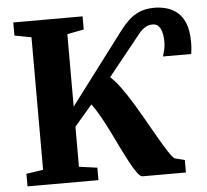

<svg xmlns="http://www.w3.org/2000/svg" viewBox="-53 -810 936 867"><g transform="rotate(-5 415.0 -377.0)"><path d="M37 0V-57L113.5 -68.5V-669L37.5 -683.5V-743H351.5V-683.5L276 -669V-340.5L521 -665Q539.5 -689.5 560.8 -709.5Q582 -729.5 610.2 -741.5Q638.5 -753.5 678 -753.5Q703 -753.5 729.8 -746.8Q756.5 -740 779.2 -722Q802 -704 815.8 -670.8Q829.5 -637.5 829.5 -585Q829.5 -565 828.2 -553.5Q827 -542 825.5 -531H697.5Q702.5 -547.5 706 -562.5Q709.5 -577.5 709.5 -597Q709.5 -635 698 -657Q686.5 -679 663.5 -679Q643.5 -679 628.8 -669.5Q614 -660 602.8 -646.5Q591.5 -633 581 -619.5L451.5 -458.5Q474 -438.5 498.8 -404.2Q523.5 -370 548.8 -328.5Q574 -287 598.2 -244.2Q622.5 -201.5 644 -164.2Q665.5 -127 682.5 -101.2Q699.5 -75.5 710 -68L755 -56.5V0H558.5Q548.5 0 535 -18.2Q521.5 -36.5 505 -66.8Q488.5 -97 470.2 -134.5Q452 -172 433 -210.8Q414 -249.5 394.5 -284.2Q375 -319 356.5 -343.5L276 -249.5V-68L358.5 -56.5V0Z"/></g></svg>

Font: Merriweather 36pt ExtraBold
Style: Regular
Weight: 800
Designer: Eben Sorkin
Foundry: Eben Sorkin
Version: Version 2.100